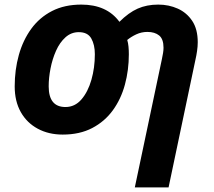

<svg xmlns="http://www.w3.org/2000/svg" viewBox="-20 -576 932 836"><path d="M567 240 685 -319Q688 -333 690 -345.5Q692 -358 692 -368Q692 -406 673 -421.5Q654 -437 622 -437Q596 -437 573.5 -426.5Q551 -416 534 -402Q538 -389 539.5 -373Q541 -357 541 -340Q541 -271 524 -208Q507 -145 471.5 -96Q436 -47 381.5 -18.5Q327 10 253 10Q192 10 144.5 -15.5Q97 -41 70.5 -88Q44 -135 44 -200Q44 -272 62 -336.5Q80 -401 116 -450.5Q152 -500 206.5 -528Q261 -556 334 -556Q445 -556 500 -481Q540 -521 579.5 -538.5Q619 -556 669 -556Q715 -556 754 -538.5Q793 -521 817 -485Q841 -449 841 -392Q841 -374 838 -353.5Q835 -333 831 -316L714 240ZM265 -110Q306 -110 334.5 -143Q363 -176 378 -228.5Q393 -281 393 -340Q393 -381 377.5 -408.5Q362 -436 323 -436Q290 -436 265 -413.5Q240 -391 224 -355Q208 -319 200 -278Q192 -237 192 -200Q192 -110 265 -110Z"/></svg>

Font: Noto IKEA Latin
Style: Bold Italic
Weight: 700
Italic angle: -12°
Designer: Monotype Design Team
Foundry: Monotype Imaging Inc.
Version: Version 1.0